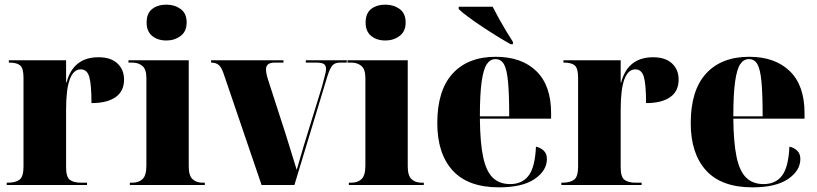

<svg xmlns="http://www.w3.org/2000/svg" viewBox="-20 -795 3512 825"><path d="M9 0V-10H13Q47 -10 64 -23Q81 -36 81 -79V-461Q81 -501 67 -513.5Q53 -526 21 -526H18V-536H264V-441H266Q295 -549 403 -549Q456 -549 484.5 -522.5Q513 -496 513 -453Q513 -403 476.5 -377.5Q440 -352 373 -352Q373 -433 363.5 -465Q354 -497 327 -497Q296 -497 280 -454.5Q264 -412 264 -324V-76Q264 -35 280 -22.5Q296 -10 329 -10H354V0Z M695 -621Q658 -621 634 -640.5Q610 -660 610 -698Q610 -738 634 -756.5Q658 -775 695 -775Q730 -775 756 -756.5Q782 -738 782 -698Q782 -660 756 -640.5Q730 -621 695 -621ZM538 0V-10H549Q576 -10 592.5 -25.5Q609 -41 609 -84V-460Q609 -497 592 -511.5Q575 -526 549 -526H532V-536H791V-80Q791 -40 807.5 -25Q824 -10 850 -10H860V0Z M940 -481Q931 -507 919 -516.5Q907 -526 887 -526V-536H1198V-526H1160Q1123 -526 1123 -497Q1123 -481 1131 -455L1208 -217Q1218 -185 1231 -142.5Q1244 -100 1255 -65Q1261 -86 1268.5 -111.5Q1276 -137 1285 -168L1363 -421Q1371 -452 1376 -470.5Q1381 -489 1381 -498Q1381 -514 1371.5 -520Q1362 -526 1338 -526H1294V-536H1470V-526H1440Q1420 -526 1409 -514.5Q1398 -503 1386 -465L1245 0H1104Z M1636 -621Q1599 -621 1575 -640.5Q1551 -660 1551 -698Q1551 -738 1575 -756.5Q1599 -775 1636 -775Q1671 -775 1697 -756.5Q1723 -738 1723 -698Q1723 -660 1697 -640.5Q1671 -621 1636 -621ZM1479 0V-10H1490Q1517 -10 1533.5 -25.5Q1550 -41 1550 -84V-460Q1550 -497 1533 -511.5Q1516 -526 1490 -526H1473V-536H1732V-80Q1732 -40 1748.5 -25Q1765 -10 1791 -10H1801V0Z M2124 10Q1991 10 1925 -62.5Q1859 -135 1859 -266Q1859 -407 1925 -479Q1991 -551 2110 -551Q2221 -551 2284.5 -489.5Q2348 -428 2348 -309V-285H2042Q2043 -182 2056 -120.5Q2069 -59 2097.5 -31.5Q2126 -4 2172 -4Q2224 -4 2251.5 -40.5Q2279 -77 2283 -165Q2304 -160 2317 -147Q2330 -134 2330 -112Q2330 -62 2277.5 -26Q2225 10 2124 10ZM2168 -295Q2168 -390 2163 -443.5Q2158 -497 2145.5 -519Q2133 -541 2109 -541Q2086 -541 2071.5 -519Q2057 -497 2049.5 -443.5Q2042 -390 2042 -295ZM2174 -605Q2149 -619 2116.5 -639Q2084 -659 2051 -681Q2018 -703 1991 -723Q1964 -743 1951 -756V-766H2097Q2108 -744 2123.5 -716Q2139 -688 2155 -661.5Q2171 -635 2184 -615V-605Z M2392 0V-10H2396Q2430 -10 2447 -23Q2464 -36 2464 -79V-461Q2464 -501 2450 -513.5Q2436 -526 2404 -526H2401V-536H2647V-441H2649Q2678 -549 2786 -549Q2839 -549 2867.5 -522.5Q2896 -496 2896 -453Q2896 -403 2859.5 -377.5Q2823 -352 2756 -352Q2756 -433 2746.5 -465Q2737 -497 2710 -497Q2679 -497 2663 -454.5Q2647 -412 2647 -324V-76Q2647 -35 2663 -22.5Q2679 -10 2712 -10H2737V0Z M3213 10Q3080 10 3014 -62.5Q2948 -135 2948 -266Q2948 -407 3014 -479Q3080 -551 3199 -551Q3310 -551 3373.5 -489.5Q3437 -428 3437 -309V-285H3131Q3132 -182 3145 -120.5Q3158 -59 3186.5 -31.5Q3215 -4 3261 -4Q3313 -4 3340.5 -40.5Q3368 -77 3372 -165Q3393 -160 3406 -147Q3419 -134 3419 -112Q3419 -62 3366.5 -26Q3314 10 3213 10ZM3257 -295Q3257 -390 3252 -443.5Q3247 -497 3234.5 -519Q3222 -541 3198 -541Q3175 -541 3160.5 -519Q3146 -497 3138.5 -443.5Q3131 -390 3131 -295Z"/></svg>

Font: Noto Serif Display SemiCondensed Black
Style: Regular
Weight: 900
Width: 4
Designer: Monotype Design Team
Foundry: Monotype Imaging Inc.
Version: Version 2.009